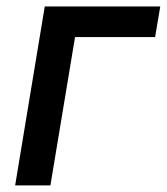

<svg xmlns="http://www.w3.org/2000/svg" viewBox="-20 -562 506 582"><path d="M465.8 -542.5 450.2 -449.7H207.5L132.8 0H25.9L115.7 -542.5Z"/></svg>

Font: Inter 16pt Medium
Style: Italic
Weight: 500
Italic angle: -9.3988°
Version: Version 4.001;git-66647c0bb